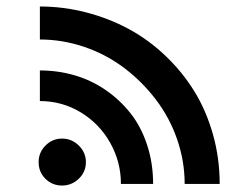

<svg xmlns="http://www.w3.org/2000/svg" viewBox="-20 -572 752 597"><path d="M247.1 -67.9Q247.1 -37.6 225.1 -16.4Q203.1 4.9 172.9 4.9Q142.6 4.9 121.3 -16.1Q100.1 -37.1 100.1 -67.9Q100.1 -98.1 121.6 -119.6Q143.1 -141.1 172.9 -141.1Q203.1 -141.1 225.1 -119.4Q247.1 -97.7 247.1 -67.9ZM456.1 0H356Q356 -68.8 322.5 -128.2Q289.1 -187.5 231 -222.7Q172.9 -257.8 104 -257.8V-353Q159.7 -353 211.7 -337.9Q263.7 -322.8 307.9 -292.5Q352.1 -262.2 385.3 -220.5Q418.5 -178.7 437.3 -121.8Q456.1 -64.9 456.1 0ZM663.1 0H554.2Q554.2 -70.8 530.8 -138.7Q507.3 -206.5 464.8 -262.2Q422.4 -317.9 366.9 -360.1Q311.5 -402.3 243.2 -425.8Q174.8 -449.2 104 -449.2V-551.8Q177.2 -551.8 248 -533.4Q318.8 -515.1 380.6 -481.7Q442.4 -448.2 494.6 -398.4Q546.9 -348.6 584 -288.6Q621.1 -228.5 642.1 -154.3Q663.1 -80.1 663.1 0Z"/></svg>

Font: Modern Pictograms
Style: Normal
Weight: 400
Designer: John Caserta
Foundry: John Caserta
Version: 1.000